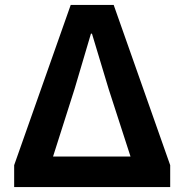

<svg xmlns="http://www.w3.org/2000/svg" viewBox="-20 -761 750 781"><path d="M37.6 0V-89.1L267.6 -740.8H442.5L672.3 -89.1V0ZM195.8 -124.3H510.9L422 -398.8L354.1 -624H349.9L283.2 -398.8Z"/></svg>

Font: Noto Sans TC
Style: Regular
Weight: 100
Designer: Ryoko NISHIZUKA 西塚涼子 (kana, bopomofo & ideographs); Paul D. Hunt (Latin, Greek & Cyrillic); Sandoll Communications 산돌커뮤니
Foundry: Adobe
Version: Version 2.004;hotconv 1.0.118;makeotfexe 2.5.65603